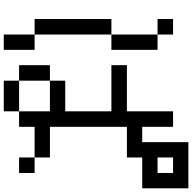

<svg xmlns="http://www.w3.org/2000/svg" viewBox="-20 -879 1040 1040"><g transform="rotate(90 500.0 -359.0)"><path d="M833 -692.4H917V-776.4H833ZM333 -442.4V-526.4H583V-776.4H667V-609.4H750V-859.4H1000V-609.4H833V-526.4H667V-109.4H833V-26.4H667V57.6H583V140.6H417V57.6H583V-109.4H417V-192.4H583V-442.4ZM333 57.6V-109.4H417V57.6ZM83 -692.4V-776.4H167V-692.4ZM83 -26.4V-442.4H167V-692.4H250V-442.4H167V-26.4H250V140.6H167V-26.4ZM833 -26.4H917V57.6H833Z"/></g></svg>

Font: KH Dot Kodenmachou 12
Style: Regular
Weight: 400
Designer: Original version for X68000 by Keitarou Hiraki (http://hp.vector.co.jp/authors/VA000874/) / TrueType conversion by Homem
Version: Version 1.00.20150527